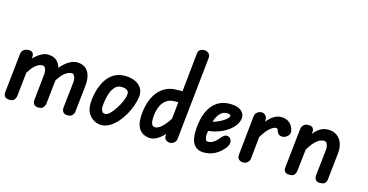

<svg xmlns="http://www.w3.org/2000/svg" viewBox="-79 -1136 2886 1506"><g transform="rotate(15 1364.5 -383.5)"><path d="M49 0Q25 0 12.5 -12.5Q0 -25 2 -47L37 -372Q41 -394 57 -405Q73 -416 97 -416Q120 -416 129.5 -402.5Q139 -389 136 -366L101 -42Q99 -29 88.5 -14.5Q78 0 49 0ZM284 0Q258 0 247 -15Q236 -30 239 -50L261 -260Q263 -276 260.5 -291.5Q258 -307 251 -317.5Q244 -328 232 -328Q210 -328 188.5 -314.5Q167 -301 146 -273.5Q125 -246 101 -202L114 -333Q131 -355 153 -375Q175 -395 200 -408Q225 -421 250 -421Q293 -421 319 -400Q345 -379 355 -342Q365 -305 360 -254L337 -43Q335 -30 324 -15Q313 0 284 0ZM520 0Q495 0 484 -15Q473 -30 475 -50L498 -260Q500 -276 497 -291.5Q494 -307 487 -317.5Q480 -328 469 -328Q438 -328 406 -299.5Q374 -271 336 -202L349 -333Q365 -355 387 -375Q409 -395 435 -408Q461 -421 487 -421Q530 -421 556 -400Q582 -379 592 -342Q602 -305 596 -254L573 -43Q572 -30 560.5 -15Q549 0 520 0Z M794 5Q764 5 735 -11.5Q706 -28 688 -59.5Q670 -91 671 -135Q673 -188 686 -238Q699 -288 724 -328.5Q749 -369 787 -392.5Q825 -416 878 -416Q922 -416 957.5 -401Q993 -386 1012 -356.5Q1031 -327 1026 -284Q1022 -253 1009 -214.5Q996 -176 974.5 -137.5Q953 -99 925 -67Q897 -35 864 -15Q831 5 794 5ZM803 -87Q820 -87 840.5 -107Q861 -127 881 -157.5Q901 -188 915.5 -220.5Q930 -253 932 -278Q936 -301 919.5 -313Q903 -325 871 -325Q844 -325 825.5 -307.5Q807 -290 794.5 -261.5Q782 -233 776 -200Q770 -167 768 -136Q767 -118 775 -102.5Q783 -87 803 -87Z M1351 0Q1333 0 1318 -12.5Q1303 -25 1306 -52L1376 -732Q1378 -754 1393.5 -763Q1409 -772 1425 -772Q1447 -772 1461.5 -758.5Q1476 -745 1474 -720L1403 -45Q1400 -23 1384 -11.5Q1368 0 1351 0ZM1080 -129Q1080 -177 1091.5 -227.5Q1103 -278 1128.5 -320.5Q1154 -363 1197 -389.5Q1240 -416 1303 -416H1368L1359 -324H1308Q1266 -324 1239.5 -305.5Q1213 -287 1199 -259Q1185 -231 1179.5 -201Q1174 -171 1174 -146Q1174 -117 1182 -102Q1190 -87 1209 -87Q1223 -87 1243.5 -99.5Q1264 -112 1289.5 -143.5Q1315 -175 1344 -230L1332 -92Q1314 -66 1291.5 -44Q1269 -22 1243.5 -8.5Q1218 5 1192 5Q1166 5 1140 -7Q1114 -19 1097 -48.5Q1080 -78 1080 -129Z M1625 5Q1600 5 1576 -7Q1552 -19 1537 -49Q1522 -79 1523 -136Q1524 -192 1536 -243Q1548 -294 1573 -333Q1598 -372 1637 -394.5Q1676 -417 1733 -417Q1800 -416 1829 -385Q1858 -354 1843 -309Q1833 -279 1807.5 -252.5Q1782 -226 1746 -206.5Q1710 -187 1666.5 -176Q1623 -165 1578 -165L1588 -237Q1606 -237 1633 -245Q1660 -253 1687 -266Q1714 -279 1733 -294.5Q1752 -310 1756 -325Q1758 -333 1748 -336.5Q1738 -340 1725 -340Q1695 -340 1674 -319.5Q1653 -299 1640.5 -267.5Q1628 -236 1622 -200Q1616 -164 1614 -134Q1613 -117 1618 -101Q1623 -85 1636 -85Q1658 -85 1676 -95Q1694 -105 1707 -118.5Q1720 -132 1727 -141Q1742 -161 1759 -167Q1776 -173 1793 -162Q1805 -153 1809.5 -132Q1814 -111 1795 -84Q1784 -68 1761.5 -47Q1739 -26 1705.5 -10.5Q1672 5 1625 5Z M1946 1Q1926 1 1911.5 -12.5Q1897 -26 1900 -50L1933 -372Q1935 -393 1952 -405Q1969 -417 1986 -417Q2006 -417 2019.5 -401.5Q2033 -386 2031 -360L1999 -44Q1996 -23 1980 -11Q1964 1 1946 1ZM2215 -280Q2194 -271 2175 -276.5Q2156 -282 2149 -301Q2145 -313 2141 -320.5Q2137 -328 2127 -328Q2103 -328 2069 -294.5Q2035 -261 1997 -187L2011 -328Q2028 -351 2048 -372.5Q2068 -394 2093 -407.5Q2118 -421 2147 -421Q2184 -421 2210 -401Q2236 -381 2246 -344Q2252 -323 2243.5 -306.5Q2235 -290 2215 -280Z M2322 0Q2295 0 2284.5 -14.5Q2274 -29 2277 -48L2311 -363Q2313 -387 2327 -401.5Q2341 -416 2366 -416Q2394 -416 2404 -402.5Q2414 -389 2411 -366L2375 -42Q2373 -29 2363 -14.5Q2353 0 2322 0ZM2569 0Q2544 0 2534 -15Q2524 -30 2526 -50L2549 -260Q2551 -278 2548 -293.5Q2545 -309 2537.5 -318.5Q2530 -328 2515 -328Q2483 -328 2448.5 -295Q2414 -262 2375 -187L2390 -323Q2411 -364 2445.5 -392.5Q2480 -421 2526 -421Q2569 -421 2598 -400Q2627 -379 2640 -342Q2653 -305 2647 -254L2624 -43Q2623 -26 2611 -13Q2599 0 2569 0Z"/></g></svg>

Font: Edu NSW ACT Foundation SemiBold
Style: Regular
Weight: 600
Version: Version 1.003